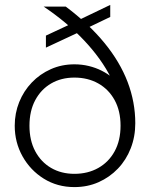

<svg xmlns="http://www.w3.org/2000/svg" viewBox="-20 -747 614 782"><path d="M283 15Q213.5 15 158.5 -19.2Q103.5 -53.5 71.8 -110.2Q40 -167 40 -235Q40 -286 58.2 -331.2Q76.5 -376.5 109.5 -411Q142.5 -445.5 186.8 -465.2Q231 -485 283 -485Q313.5 -485 341.5 -478.2Q369.5 -471.5 394.2 -459Q419 -446.5 440 -429L434 -426Q413.5 -467.5 385.2 -506.8Q357 -546 322.2 -582.8Q287.5 -619.5 246.2 -654Q205 -688.5 158 -720H248Q342.5 -649 405.5 -572Q468.5 -495 499.8 -413Q531 -331 531 -245Q531 -190.5 512.5 -143Q494 -95.5 460.2 -60.2Q426.5 -25 381.5 -5Q336.5 15 283 15ZM283 -39Q338 -39 380.5 -63Q423 -87 447 -131Q471 -175 471 -235Q471 -295 447 -339Q423 -383 380.5 -407Q338 -431 283 -431Q229.5 -431 188.2 -407Q147 -383 123.5 -339Q100 -295 100 -235Q100 -175 123.5 -131Q147 -87 188.2 -63Q229.5 -39 283 -39ZM167 -553V-602L302 -665V-666L429 -727V-678L302 -617V-616Z"/></svg>

Font: Geologica-Sharp
Style: Regular
Weight: 100
Designer: Sindre Bremnes, Frode Helland
Foundry: Monokrom Skriftforlag AS
Version: Version 1.010;gftools[0.9.28]